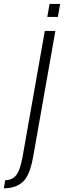

<svg xmlns="http://www.w3.org/2000/svg" viewBox="-139 -760 336 1009"><path d="M-119 229.5 -111.5 187Q-77 187 -55.2 162.2Q-33.5 137.5 -20 62L96.5 -597.5H152L36 59.5Q18.5 161.5 -18.8 195.5Q-56 229.5 -119 229.5ZM121.5 -739.5H177L165 -671H109.5Z"/></svg>

Font: Anybody Condensed Light
Style: Italic
Weight: 300
Width: 3
Italic angle: -10°
Designer: Tyler Finck
Foundry: Etcetera Type Company
Version: Version 1.010; ttfautohint (v1.8.3) -l 8 -r 50 -G 200 -x 14 